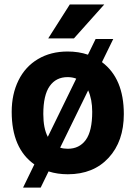

<svg xmlns="http://www.w3.org/2000/svg" viewBox="-20 -768 604 857"><path d="M391.6 -269Q391.6 -324.7 373.5 -364.7L248.5 -108.9Q263.2 -104 282.7 -104Q334 -104 362.8 -143.3Q391.6 -182.6 391.6 -269ZM173.3 -258.8Q173.3 -195.3 193.4 -157.2L320.3 -417Q302.7 -423.8 281.7 -423.8Q230 -423.8 201.7 -383.5Q173.3 -343.3 173.3 -258.8ZM32.2 -269Q32.2 -347.7 62.5 -409.2Q92.8 -470.7 149.7 -504.4Q206.5 -538.1 281.7 -538.1Q331.1 -538.1 372.6 -523.9L406.7 -593.8H485.4L435.1 -490.7Q532.7 -418 532.7 -258.8Q532.7 -137.2 464.8 -63.7Q397 9.8 282.7 9.8Q236.3 9.8 196.8 -2.9L161.6 69.3H83L133.3 -34.2Q32.2 -105.5 32.2 -269ZM291.5 -748H445.3L310.1 -596.7H195.3Z"/></svg>

Font: MAUL Bold
Style: Bold
Weight: 700
Designer: MAUL
Version: Version 1.0; 2020; ttfautohint (v1.8.3)